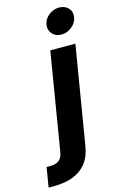

<svg xmlns="http://www.w3.org/2000/svg" viewBox="-247 -820 675 1083"><g transform="rotate(-15 90.5 -279.0)"><path d="M105 -541H251.5L156.7 30.8Q147 91.3 116.9 129.4Q86.9 167.5 39.3 185.8Q-8.3 204.1 -70.3 204.1H-104.5L-85.4 88.9H-64Q-28.8 88.9 -11.2 73.5Q6.3 58.1 11.2 26.4ZM189.9 -610.8Q156.2 -610.8 136.5 -633.1Q116.7 -655.3 121.6 -686.5Q127 -718.3 154.3 -740Q181.6 -761.7 214.8 -761.7Q248.5 -761.7 268.6 -740Q288.6 -718.3 283.2 -686.5Q277.8 -655.3 250.7 -633.1Q223.6 -610.8 189.9 -610.8Z"/></g></svg>

Font: Inter 17pt
Style: Bold Italic
Weight: 700
Italic angle: -9.3988°
Version: Version 4.001;git-66647c0bb